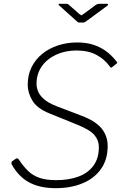

<svg xmlns="http://www.w3.org/2000/svg" viewBox="-20 -974 658 1004"><path d="M552 -629Q527 -664 484.5 -687Q442 -710 380 -710Q321 -710 273.5 -688Q226 -666 198.5 -627Q171 -588 171 -535Q171 -517 179 -496.5Q187 -476 209.5 -456Q232 -436 275 -419L406 -369Q480 -341 511.5 -302Q543 -263 543 -210Q543 -139 507.5 -89.5Q472 -40 410.5 -15Q349 10 272 10Q188 10 132 -20.5Q76 -51 41 -115Q39 -120 40 -125Q41 -130 48 -134L60 -142Q66 -147 70.5 -146Q75 -145 79 -139Q102 -104 127 -80Q152 -56 186.5 -44Q221 -32 274 -32Q340 -32 390 -50.5Q440 -69 468.5 -107.5Q497 -146 497 -205Q497 -240 474 -267.5Q451 -295 384 -322L241 -380Q175 -406 150 -447Q125 -488 125 -531Q125 -582 145 -622.5Q165 -663 200.5 -692Q236 -721 283 -736.5Q330 -752 384 -752Q431 -752 468 -740Q505 -728 534.5 -706.5Q564 -685 588 -654Q593 -649 593 -646.5Q593 -644 589 -641L564 -621Q562 -620 559.5 -621Q557 -622 552 -629ZM482 -949Q487 -952 490.5 -953Q494 -954 498 -954H539Q545 -954 545.5 -951Q546 -948 540 -943L431 -863Q428 -861 424 -858.5Q420 -856 414 -856H396Q389 -856 385.5 -859Q382 -862 378 -866L290 -945Q286 -949 286 -951.5Q286 -954 291 -954H328Q333 -954 335.5 -952.5Q338 -951 342 -947L397 -899Q405 -893 406.5 -894Q408 -895 417 -901Z"/></svg>

Font: Libre Franklin Thin
Style: Italic
Weight: 100
Italic angle: -8°
Designer: Pablo Impallari, Rodrigo Fuenzalida, Nhung Nguyen
Foundry: Impallari Type
Version: Version 3.000